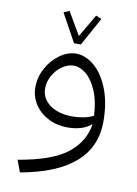

<svg xmlns="http://www.w3.org/2000/svg" viewBox="-91 -622 671 939"><g transform="rotate(10 245.0 -153.0)"><path d="M434 -58Q434 193 75 257L53 198Q223 169 297.5 109Q372 49 384 -38Q364 -19 333 -9.5Q302 0 266 0Q213 0 170 -22Q127 -44 102 -82Q77 -120 77 -167Q77 -217 101.5 -262Q126 -307 165.5 -335Q205 -363 246 -363Q291 -363 334.5 -327.5Q378 -292 406 -222.5Q434 -153 434 -58ZM281 -57Q308 -57 335.5 -62.5Q363 -68 384 -79Q380 -153 358 -203.5Q336 -254 305.5 -278.5Q275 -303 244 -303Q216 -303 188 -284Q160 -265 142.5 -234Q125 -203 125 -170Q125 -119 168 -88Q211 -57 281 -57ZM243 -450 309 -563 337 -551 260 -411H226L149 -551L177 -563Z"/></g></svg>

Font: FiraGO Light
Style: Italic
Weight: 300
Italic angle: -8°
Designer: bBox Type GmbH
Foundry: bBox Type GmbH
Version: Version 1.001